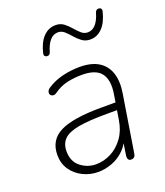

<svg xmlns="http://www.w3.org/2000/svg" viewBox="-135 -814 784 913"><g transform="rotate(-20 257.0 -357.0)"><path d="M205 8Q165 8 129 -9.5Q93 -27 71 -59Q49 -91 49 -134Q49 -210 114 -242.5Q179 -275 324 -275H405L399 -238H340Q247 -238 194 -228.5Q141 -219 118.5 -196.5Q96 -174 96 -136Q96 -84 130.5 -57Q165 -30 208 -30Q248 -30 284.5 -49Q321 -68 347 -104Q373 -140 381 -191L401 -315Q412 -383 385.5 -418Q359 -453 289 -453Q249 -453 213.5 -445Q178 -437 146 -414Q138 -408 130.5 -408Q123 -408 118 -412Q113 -416 112 -422Q111 -428 114 -435Q117 -442 126 -448Q161 -471 204 -481.5Q247 -492 291 -492Q350 -492 386.5 -469.5Q423 -447 437 -404.5Q451 -362 441 -302L395 -15Q392 6 372 6Q362 6 358 -1Q354 -8 355 -19L370 -116H380Q367 -74 339.5 -46.5Q312 -19 276.5 -5.5Q241 8 205 8ZM163 -593Q156 -594 152.5 -599Q149 -604 151 -612Q163 -663 189 -690.5Q215 -718 252 -718Q276 -718 293 -705Q310 -692 324 -675.5Q338 -659 352.5 -646Q367 -633 385 -633Q409 -633 426 -652.5Q443 -672 453 -707Q455 -715 460.5 -719Q466 -723 473 -722Q481 -721 484 -716Q487 -711 485 -703Q473 -652 447 -624.5Q421 -597 385 -597Q361 -597 343.5 -610Q326 -623 312 -639.5Q298 -656 283.5 -669Q269 -682 251 -682Q227 -682 210 -662.5Q193 -643 183 -608Q181 -600 176 -596Q171 -592 163 -593Z"/></g></svg>

Font: Nunito Variable Extra Light
Style: Italic
Weight: 200
Italic angle: -9°
Designer: Vernon Adams
Foundry: Vernon Adams
Version: Version 3.602